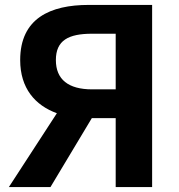

<svg xmlns="http://www.w3.org/2000/svg" viewBox="-20 -760 728 780"><path d="M450 -397H354C258 -397 207 -437 207 -516C207 -596 258 -623 354 -623H450ZM340 -740C185 -740 62 -686 62 -516C62 -401 123 -332 211 -300L16 0H185L353 -280H450V0H598V-740Z"/></svg>

Font: Source Han Sans Old Style Bold
Style: Regular
Weight: 700
Designer: Ryoko NISHIZUKA (kana & ideographs); Paul D. Hunt (Latin, Greek & Cyrillic); Wenlong ZHANG (bopomofo); Sandoll Communica
Foundry: Adobe Systems Incorporated
Version: Version 1.004;PS 1.004;hotconv 1.0.81;makeotf.lib2.5.63406